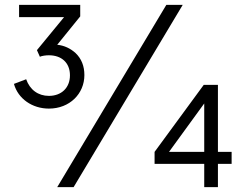

<svg xmlns="http://www.w3.org/2000/svg" viewBox="-20 -765 1009 785"><path d="M180 -321C265 -321 325 -382 325 -458C325 -495 313 -525 289 -548C268 -567 243 -579 214 -582L308 -698V-745H58V-695H242L131 -560L143 -533C152 -537 168 -539 180 -539C231 -539 266 -509 266 -457C266 -406 231 -373 180 -373C136 -373 102 -398 87 -441L37 -422C54 -361 112 -321 180 -321ZM281 0 727 -745H660L214 0ZM871 0V-95H927V-144H871V-418H813L612 -144V-95H815V0ZM671 -144 815 -342V-144Z"/></svg>

Font: Plus Jakarta Sans Light
Style: Regular
Weight: 300
Designer: Gumpita Rahayu
Foundry: Tokotype
Version: Version 2.071;gftools[0.9.30]